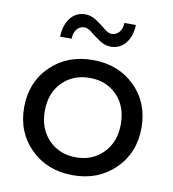

<svg xmlns="http://www.w3.org/2000/svg" viewBox="-83 -810 801 888"><g transform="rotate(10 317.5 -365.5)"><path d="M387 -610Q360 -610 334.5 -627Q309 -644 289 -660.5Q269 -677 254 -677Q232 -677 218 -660.5Q204 -644 203 -615H149Q151 -671 177.5 -704Q204 -737 247 -737Q274 -737 299.5 -720Q325 -703 345 -686Q365 -669 380 -669Q402 -669 416 -685Q430 -701 431 -729H485Q483 -675 456.5 -642.5Q430 -610 387 -610ZM318 6Q198 6 120 -70.5Q42 -147 42 -265Q42 -383 120 -459Q198 -535 318 -535Q438 -535 515.5 -459Q593 -383 593 -265Q593 -147 515 -70.5Q437 6 318 6ZM318 -78Q395 -78 445.5 -129.5Q496 -181 496 -265Q496 -349 446 -400Q396 -451 318 -451Q240 -451 189.5 -400Q139 -349 139 -265Q139 -181 189.5 -129.5Q240 -78 318 -78Z"/></g></svg>

Font: Montserrat
Style: Regular
Weight: 500
Designer: Julieta Ulanovsky
Foundry: Julieta Ulanovsky
Version: Version 7.200;PS 007.200;hotconv 1.0.88;makeotf.lib2.5.64775